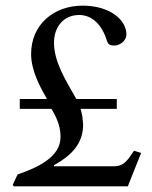

<svg xmlns="http://www.w3.org/2000/svg" viewBox="-20 -659 538 679"><path d="M25 -5 29 0H432L479 -118L454 -126C434 -98 422 -71 383 -71H171V-75C244 -115 274 -160 274 -219C270 -256 274 -237 265 -274H393V-309H250C211 -377 171 -441 171 -508C171 -564 205 -606 260 -606C306 -606 341 -571 358 -515C362 -503 367 -498 385 -498C401 -498 427 -512 427 -538C427 -586 372 -639 272 -639C170 -639 90 -572 90 -468C90 -409 122 -351 146 -309H50V-274H162C189 -229 194 -201 194 -174C194 -103 112 -66 42 -42Z"/></svg>

Font: erewhon
Style: Regular
Weight: 400
Version: Version 1.0.0